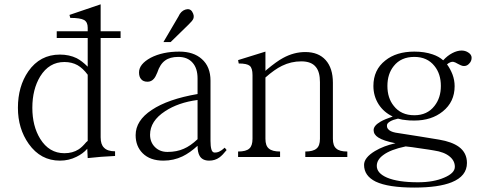

<svg xmlns="http://www.w3.org/2000/svg" viewBox="-20 -722 2235 884"><path d="M383.8 5.9Q421.9 2 445.3 0Q470.7 -2 509.8 -3.9V-25.4Q474.6 -25.4 459 -42Q443.4 -56.6 443.4 -89.8V-546.9H535.2V-578.1H443.4V-702.1L299.8 -653.3L303.7 -639.6Q349.6 -639.6 367.2 -629.9Q383.8 -620.1 383.8 -594.7V-578.1H241.2V-546.9H383.8V-415Q357.4 -441.4 333 -454.1Q298.8 -470.7 255.9 -470.7Q164.1 -470.7 110.4 -393.6Q62.5 -324.2 62.5 -225.6Q62.5 -129.9 112.3 -59.6Q167 17.6 255.9 17.6Q296.9 17.6 332 0Q362.3 -14.6 381.8 -37.1ZM383.8 -377.9V-73.2L377 -67.4Q357.4 -43.9 341.8 -34.2Q314.5 -16.6 276.4 -16.6Q206.1 -16.6 165 -83Q128.9 -141.6 128.9 -225.6Q128.9 -310.5 165 -370.1Q206.1 -436.5 276.4 -436.5Q310.5 -436.5 336.9 -421.9Q362.3 -407.2 383.8 -377.9Z M1023.4 -31.2 1014.6 -42Q1001 -29.3 988.3 -23.4Q979.5 -19.5 968.8 -19.5Q957 -19.5 953.1 -35.2Q949.2 -48.8 949.2 -73.2V-350.6Q949.2 -415 909.2 -450.2Q871.1 -484.4 805.7 -484.4Q728.5 -484.4 673.8 -456.1Q620.1 -426.8 620.1 -388.7Q620.1 -368.2 629.9 -357.4Q639.6 -345.7 659.2 -345.7Q676.8 -345.7 688.5 -359.4Q696.3 -368.2 704.1 -387.7Q716.8 -426.8 740.2 -443.4Q762.7 -460 800.8 -460Q843.8 -460 867.2 -432.6Q889.6 -407.2 889.6 -360.4V-289.1Q752.9 -265.6 678.7 -215.8Q604.5 -167 604.5 -99.6Q604.5 -48.8 636.7 -16.6Q670.9 17.6 732.4 17.6Q779.3 17.6 820.3 -2Q854.5 -18.6 889.6 -50.8Q889.6 -20.5 899.4 -3.9Q912.1 17.6 943.4 17.6Q969.7 17.6 990.2 2.9Q1004.9 -7.8 1023.4 -31.2ZM889.6 -261.7V-81.1Q856.4 -49.8 826.2 -37.1Q793.9 -22.5 751 -22.5Q715.8 -22.5 693.4 -44.9Q670.9 -67.4 670.9 -101.6Q670.9 -165 740.2 -210Q800.8 -250 889.6 -261.7ZM732.4 -528.3H765.6L847.7 -608.4Q866.2 -626 870.1 -635.7Q876 -650.4 864.3 -668.9Q853.5 -684.6 833 -677.7Q812.5 -670.9 801.8 -646.5Z M1076.2 1H1269.5V-24.4Q1233.4 -24.4 1217.8 -38.1Q1202.1 -50.8 1202.1 -83V-365.2Q1244.1 -402.3 1278.3 -418.9Q1320.3 -439.5 1367.2 -439.5Q1414.1 -439.5 1434.6 -413.1Q1453.1 -390.6 1453.1 -343.8V-83Q1453.1 -50.8 1437.5 -38.1Q1421.9 -24.4 1385.7 -24.4V1H1579.1V-24.4Q1543 -24.4 1528.3 -38.1Q1512.7 -50.8 1512.7 -83V-340.8Q1512.7 -408.2 1479.5 -445.3Q1446.3 -482.4 1385.7 -482.4Q1333 -482.4 1283.2 -455.1Q1253.9 -439.5 1207 -400.4L1202.1 -395.5V-484.4L1076.2 -445.3L1079.1 -429.7Q1117.2 -429.7 1129.9 -418.9Q1142.6 -408.2 1142.6 -376V-83Q1142.6 -50.8 1127.9 -38.1Q1113.3 -24.4 1076.2 -24.4Z M1887.7 -484.4Q1804.7 -484.4 1753.9 -443.4Q1699.2 -400.4 1699.2 -326.2Q1699.2 -279.3 1723.6 -241.2Q1747.1 -205.1 1788.1 -185.5Q1751 -172.9 1732.4 -162.1Q1700.2 -143.6 1700.2 -123Q1700.2 -102.5 1721.7 -88.9Q1746.1 -73.2 1800.8 -62.5Q1747.1 -50.8 1706.1 -26.4Q1656.2 3.9 1656.2 37.1Q1656.2 87.9 1710 114.3Q1767.6 141.6 1887.7 141.6Q1999 141.6 2059.6 117.2Q2129.9 88.9 2129.9 28.3Q2129.9 -18.6 2092.8 -45.9Q2060.5 -69.3 2002 -79.1L1912.1 -93.8L1800.8 -111.3Q1776.4 -116.2 1767.6 -127Q1760.7 -133.8 1761.7 -145.5Q1761.7 -154.3 1776.4 -163.1Q1790 -170.9 1812.5 -175.8Q1833 -169.9 1850.6 -168.9Q1862.3 -167 1887.7 -167Q1966.8 -167 2018.6 -209Q2073.2 -252.9 2073.2 -325.2Q2073.2 -352.5 2063.5 -378.9Q2053.7 -404.3 2038.1 -425.8Q2053.7 -438.5 2066.4 -437.5Q2074.2 -436.5 2088.9 -427.7Q2096.7 -423.8 2100.6 -421.9Q2108.4 -418 2116.2 -418Q2130.9 -418 2140.6 -429.7Q2151.4 -440.4 2151.4 -456.1Q2151.4 -470.7 2135.7 -480.5Q2122.1 -489.3 2105.5 -489.3Q2085 -489.3 2062.5 -477.5Q2040 -465.8 2020.5 -444.3Q2001 -461.9 1971.7 -471.7Q1934.6 -484.4 1887.7 -484.4ZM1904.3 117.2Q1812.5 117.2 1761.7 95.7Q1714.8 75.2 1714.8 42Q1714.8 13.7 1744.1 -7.8Q1777.3 -33.2 1847.7 -47.9Q1877 -44.9 1907.2 -40Q1924.8 -38.1 1954.1 -33.2L1977.5 -29.3Q2025.4 -22.5 2050.8 -1Q2074.2 18.6 2074.2 45.9Q2074.2 75.2 2025.4 95.7Q1976.6 117.2 1904.3 117.2ZM1887.7 -460Q1947.3 -460 1980.5 -418Q2009.8 -381.8 2009.8 -326.2Q2009.8 -271.5 1980.5 -234.4Q1947.3 -191.4 1887.7 -191.4Q1826.2 -191.4 1793 -234.4Q1763.7 -270.5 1763.7 -326.2Q1763.7 -381.8 1793 -418Q1826.2 -460 1887.7 -460Z"/></svg>

Font: Batang
Style: Regular
Weight: 400
Version: Version 2.21